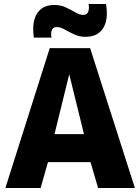

<svg xmlns="http://www.w3.org/2000/svg" viewBox="-20 -945 705 965"><path d="M7 0 230 -703H433L658 0H473L435 -130H221L184 0ZM254 -271H402L328 -572ZM150 -756Q148 -768 147.5 -780Q147 -792 147 -802Q147 -854 173.5 -887Q200 -920 254 -920Q285 -920 311.5 -907.5Q338 -895 359.5 -882.5Q381 -870 399 -870Q427 -870 427 -909Q427 -918 425 -925H513Q515 -912 516 -900.5Q517 -889 517 -878Q517 -824 490 -792Q463 -760 409 -760Q378 -760 352 -772.5Q326 -785 304.5 -797Q283 -809 265 -809Q237 -809 237 -772Q237 -763 239 -756Z"/></svg>

Font: Georama
Style: Bold
Weight: 700
Designer: Jean-Baptiste Levee
Foundry: Production Type
Version: Version 1.000